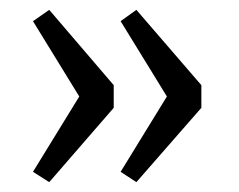

<svg xmlns="http://www.w3.org/2000/svg" viewBox="-20 -517 486 390"><path d="M257 -147 225 -168 319 -321 225 -474 257 -497 389 -344V-298ZM80 -147 47 -168 141 -321 47 -474 80 -497 211 -344V-298Z"/></svg>

Font: Fauna One
Style: Regular
Weight: 400
Designer: Eduardo Rodriguez Tunni
Foundry: Eduardo Rodriguez Tunni
Version: Version 2.001; ttfautohint (v1.8.4.7-5d5b);gftools[0.9.23]